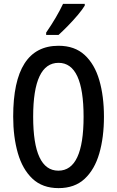

<svg xmlns="http://www.w3.org/2000/svg" viewBox="-20 -960 603 990"><path d="M516 -358Q516 -252 492 -169Q468 -86 416.5 -38Q365 10 282 10Q199 10 147.5 -38.5Q96 -87 72 -170.5Q48 -254 48 -359Q48 -724 282 -724Q365 -724 416.5 -676.5Q468 -629 492 -546.5Q516 -464 516 -358ZM151 -358Q151 -80 281 -80Q411 -80 411 -358Q411 -636 282 -636Q151 -636 151 -358ZM417 -931Q405 -911 381 -882.5Q357 -854 330 -826.5Q303 -799 282 -780H218V-792Q273 -872 305 -940H417Z"/></svg>

Font: Noto Sans Lao Looped ExtraCondensed Medium
Style: Regular
Weight: 500
Width: 2
Designer: Mark Frömberg, Ben Mitchell
Foundry: The Fontpad Ltd
Version: Version 1.002; ttfautohint (v1.8.4.7-5d5b)